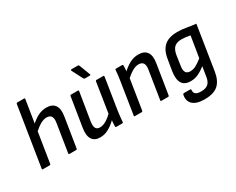

<svg xmlns="http://www.w3.org/2000/svg" viewBox="-114 -1179 2278 1856"><g transform="rotate(-30 1025.0 -251.0)"><path d="M44 0Q34 0 36 -11L141 -673Q143 -683 152 -683H227Q238 -683 236 -673L131 -11Q129 0 120 0ZM341 0Q330 0 332 -10L382 -326Q396 -416 323 -416Q290 -416 253.5 -395Q217 -374 167 -329L174 -401Q222 -449 269.5 -474.5Q317 -500 369 -500Q434 -500 463 -459.5Q492 -419 478 -336L426 -10Q424 0 415 0Z M679 11Q617 11 590.5 -31Q564 -73 577 -154L629 -479Q631 -489 641 -489H715Q727 -489 725 -479L674 -165Q668 -119 680 -96.5Q692 -74 726 -74Q759 -74 795.5 -95.5Q832 -117 879 -163L871 -89Q841 -59 810 -36Q779 -13 747 -1Q715 11 679 11ZM865 0Q854 0 854 -10Q854 -29 855.5 -50.5Q857 -72 860 -93L859 -132L913 -479Q915 -489 925 -489H999Q1009 -489 1008 -478L952 -123Q948 -94 945 -65Q942 -36 940 -10Q939 0 929 0ZM834 -557Q826 -557 820 -567L758 -688Q757 -692 758.5 -695.5Q760 -699 765 -699H838Q847 -699 851 -688L897 -567Q901 -557 888 -557Z M1368 0Q1357 0 1359 -10L1409 -326Q1423 -416 1350 -416Q1317 -416 1280.5 -395Q1244 -374 1194 -329L1201 -401Q1249 -449 1296.5 -474.5Q1344 -500 1396 -500Q1461 -500 1490 -459.5Q1519 -419 1505 -336L1453 -10Q1451 0 1442 0ZM1072 0Q1061 0 1063 -10L1119 -366Q1124 -395 1127.5 -426.5Q1131 -458 1132 -478Q1132 -489 1143 -489H1209Q1219 -489 1220 -479Q1220 -464 1218.5 -437Q1217 -410 1214 -390V-364L1158 -10Q1156 0 1147 0Z M1830 -500Q1885 -500 1932 -491Q1979 -482 2032 -477L1955 13Q1940 107 1890 152Q1840 197 1737 197Q1647 197 1606.5 158.5Q1566 120 1580 54Q1583 44 1591 44H1662Q1672 44 1671 55Q1668 85 1686 99.5Q1704 114 1746 114Q1797 114 1824 91Q1851 68 1859 14L1876 -93Q1833 -58 1793 -40Q1753 -22 1709 -22Q1641 -22 1614 -65.5Q1587 -109 1600 -196L1621 -322Q1635 -412 1685.5 -456Q1736 -500 1830 -500ZM1753 -107Q1784 -107 1815.5 -123Q1847 -139 1889 -173L1927 -407Q1904 -412 1877.5 -415Q1851 -418 1830 -418Q1780 -418 1751.5 -393.5Q1723 -369 1713 -309L1698 -206Q1689 -155 1702.5 -131Q1716 -107 1753 -107Z"/></g></svg>

Font: Sofia Sans Semi Condensed SemiBold
Style: Italic
Weight: 600
Italic angle: -9°
Version: Version 4.100